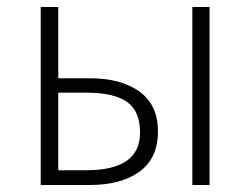

<svg xmlns="http://www.w3.org/2000/svg" viewBox="-20 -530 712 547"><path d="M236 -3H96V-510H146V-307H236Q325 -307 377.5 -269Q430 -231 430 -156Q430 -79 377.5 -41Q325 -3 236 -3ZM226 -45Q379 -45 379 -152Q379 -214 341.5 -240Q304 -266 226 -266H146V-45ZM577 -3H528V-510H577Z"/></svg>

Font: LXGW 975 Gothic SC 200W
Style: Regular
Weight: 200
Version: Version 2.01;February 25, 2021